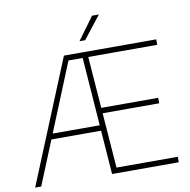

<svg xmlns="http://www.w3.org/2000/svg" viewBox="-98 -1041 1126 1137"><g transform="rotate(-10 465.0 -472.0)"><path d="M21.5 0 325 -740H445L443.5 -707H346.5L58 0ZM155.5 -264 165.5 -297H483.5V-264ZM484 0 429.5 -740H880V-707H465.5L516.5 -33H885V0ZM482 -364V-397H831.5V-364ZM430.5 -808 530 -944H571L464.5 -808Z"/></g></svg>

Font: Encode Sans SC SemiExpanded Thin
Style: Regular
Weight: 250
Width: 6
Designer: Multiple Designers
Foundry: Impallari Type
Version: Version 3.002